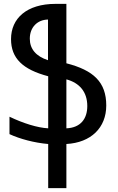

<svg xmlns="http://www.w3.org/2000/svg" viewBox="-20 -735 608 992"><path d="M323 -408V-715H267C118 -715 37 -640 37 -533C37 -434 97 -376 229 -341V-72C173 -75 100 -98 29 -132V-42C83 -17 158 3 229 9V237H323V9C450 2 529 -75 529 -190C529 -311 463 -372 323 -408ZM134 -535C134 -593 172 -633 228 -634V-424C166 -444 134 -482 134 -535ZM323 -72V-325C390 -307 431 -261 431 -187C431 -122 397 -75 323 -72Z"/></svg>

Font: Noto Sans Armenian Condensed Medium
Style: Regular
Weight: 500
Width: 3
Designer: Monotype Design Team
Foundry: Monotype Imaging Inc.
Version: Version 2.008